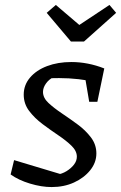

<svg xmlns="http://www.w3.org/2000/svg" viewBox="-20 -749 490 777"><path d="M23 -43 37 -101 240 -40 209 -42Q231 -45 249.5 -56.5Q268 -68 279.5 -83Q291 -98 291 -115Q291 -138 269.5 -159Q248 -180 216 -201.5Q184 -223 152 -247Q120 -271 98 -300Q76 -329 76 -366Q76 -405 101.5 -435Q127 -465 170.5 -481.5Q214 -498 269 -498Q302 -498 335.5 -491.5Q369 -485 402 -472L376 -415Q338 -424 298.5 -428.5Q259 -433 219 -433Q201 -433 183 -432.5Q165 -432 148 -429L197 -437Q178 -428 166 -411Q154 -394 154 -377Q154 -353 176 -332.5Q198 -312 230 -290.5Q262 -269 294 -245.5Q326 -222 348 -193Q370 -164 370 -128Q370 -91 345 -60Q320 -29 279.5 -10.5Q239 8 189 8Q148 8 101.5 -6Q55 -20 23 -43ZM341 -337 318 -473 402 -472 374 -337ZM267 -581 169 -697 206 -729 301 -648 423 -729 450 -697 320 -581Z"/></svg>

Font: Piazzolla Thin Medium
Style: Italic
Weight: 500
Italic angle: -11.3°
Version: Version 2.005